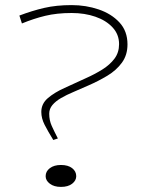

<svg xmlns="http://www.w3.org/2000/svg" viewBox="-20 -720 579 753"><path d="M219 13Q192 13 175.5 0.5Q159 -12 159 -29Q159 -48 175.5 -60.5Q192 -73 219 -73Q247 -73 263 -60.5Q279 -48 279 -29Q279 -12 263 0.5Q247 13 219 13ZM56 -659Q106 -678 153.5 -689Q201 -700 261 -700Q317 -700 367 -683Q417 -666 448.5 -632Q480 -598 480 -546Q480 -504 458 -474Q436 -444 401 -423Q366 -402 327 -385Q296 -371 268.5 -359.5Q241 -348 219.5 -335.5Q198 -323 185.5 -308Q173 -293 173 -274Q173 -248 183 -226Q193 -204 207 -177L189 -171Q168 -205 155 -230.5Q142 -256 142 -281Q142 -313 167.5 -335Q193 -357 233 -375Q273 -393 316 -413Q352 -429 381.5 -447.5Q411 -466 429 -490Q447 -514 447 -547Q447 -585 421.5 -612.5Q396 -640 354 -654.5Q312 -669 261 -669Q203 -669 157.5 -658Q112 -647 66 -628Z"/></svg>

Font: BioRhyme SemiExpanded ExtraLight
Style: Regular
Weight: 250
Width: 6
Designer: Aoife Mooney
Foundry: Aoife Mooney Type
Version: Version 1.600;gftools[0.9.33]